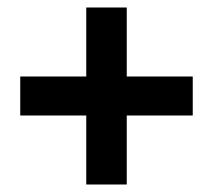

<svg xmlns="http://www.w3.org/2000/svg" viewBox="-20 -586 568 512"><path d="M210 -278V-94H318V-278H494V-382H318V-566H210V-382H34V-278Z"/></svg>

Font: Cambridge Sans Bold
Style: Regular
Weight: 700
Version: Version 2.020;PS 002.020;hotconv 1.0.88;makeotf.lib2.5.64775